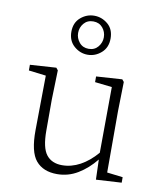

<svg xmlns="http://www.w3.org/2000/svg" viewBox="-85 -815 764 897"><g transform="rotate(10 297.5 -366.5)"><path d="M246 13Q180 13 145.5 -28Q111 -69 112 -172L115 -431L33 -441V-468L157 -476L166 -465L162 -326V-178Q162 -97 187.5 -64.5Q213 -32 262 -32Q306 -32 347.5 -54.5Q389 -77 426 -120L428 -432L347 -441V-468L470 -476L479 -465L476 -326V-35L551 -26V0L430 7L427 -88Q390 -42 344.5 -14.5Q299 13 246 13ZM290 -589Q318 -589 334.5 -609Q351 -629 351 -654Q351 -680 334.5 -699.5Q318 -719 290 -719Q262 -719 245.5 -699.5Q229 -680 229 -654Q229 -629 245.5 -609Q262 -589 290 -589ZM290 -561Q254 -561 225.5 -586Q197 -611 197 -654Q197 -697 225.5 -721.5Q254 -746 290 -746Q326 -746 354.5 -722Q383 -698 383 -654Q383 -611 354.5 -586Q326 -561 290 -561Z"/></g></svg>

Font: Source Serif Pro Light
Style: Regular
Weight: 300
Designer: Frank Grießhammer
Foundry: Adobe Systems Incorporated
Version: Version 3.001;hotconv 1.0.111;makeotfexe 2.5.65597